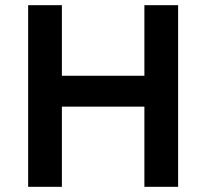

<svg xmlns="http://www.w3.org/2000/svg" viewBox="-20 -720 794 740"><path d="M88.5 0V-700H218.5V-428H536.5V-700H666.5V0H536.5V-309H218.5V0Z"/></svg>

Font: Geologica Medium
Style: Regular
Weight: 500
Designer: Sindre Bremnes, Frode Helland
Foundry: Monokrom Skriftforlag AS
Version: Version 1.010;gftools[0.9.28]